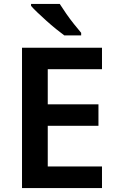

<svg xmlns="http://www.w3.org/2000/svg" viewBox="-20 -957 599 977"><path d="M499 0H92V-714H499V-605H223V-426H481V-317H223V-110H499ZM284 -937Q298 -915 317 -887.5Q336 -860 356.5 -834.5Q377 -809 393 -790V-777H307Q289 -790 265 -809.5Q241 -829 216.5 -851Q192 -873 171 -893Q150 -913 138 -927V-937Z"/></svg>

Font: Noto Sans Adlam Unjoined SemiBold
Style: Regular
Weight: 600
Version: Version 3.001